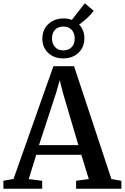

<svg xmlns="http://www.w3.org/2000/svg" viewBox="-34 -1152 760 1172"><path d="M48.5 -59.5 292 -748H418L646 -59L707 -48.5V0H430.5V-48.5L508 -59L462.5 -207H187L141.5 -59L223.5 -48.5V0H-13L-13.5 -48.5ZM444.5 -266 350 -585.5 330.5 -662.5 308 -583.5 204 -266ZM351.5 -795.5Q295 -795.5 259.5 -829.8Q224 -864 224.5 -917Q225 -971.5 261.5 -1005.5Q298 -1039.5 355.5 -1039.5Q383 -1039.5 404.5 -1030.5L483.5 -1132L537.5 -1086.5Q530.5 -1075 516 -1059.8Q501.5 -1044.5 483.8 -1029.2Q466 -1014 449 -1001.5Q481.5 -968.5 481 -917.5Q481 -864 445 -829.8Q409 -795.5 351.5 -795.5ZM353 -844.5Q384.5 -844.5 403.2 -863.8Q422 -883 422 -916Q422 -950 403.5 -970Q385 -990 353.5 -990Q321.5 -990 302.5 -970.8Q283.5 -951.5 283.5 -917.5Q283.5 -884.5 302 -864.5Q320.5 -844.5 353 -844.5Z"/></svg>

Font: Merriweather 36pt SemiBold
Style: Regular
Weight: 600
Version: Version 2.100